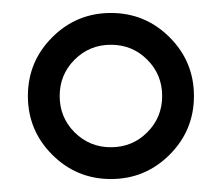

<svg xmlns="http://www.w3.org/2000/svg" viewBox="-20 -671 342 296"><path d="M23 -523Q23 -576 60.5 -613.5Q98 -651 151 -651Q204 -651 241.5 -613.5Q279 -576 279 -523Q279 -470 241.5 -432.5Q204 -395 151 -395Q98 -395 60.5 -432.5Q23 -470 23 -523ZM230 -523Q230 -556 207 -579Q184 -602 151 -602Q118 -602 95 -579Q72 -556 72 -523Q72 -490 95 -467Q118 -444 151 -444Q184 -444 207 -467Q230 -490 230 -523Z"/></svg>

Font: Alegreya SC Medium
Style: Regular
Weight: 500
Designer: Juan Pablo del Peral
Foundry: Huerta Tipografica
Version: Version 2.007; ttfautohint (v1.6)